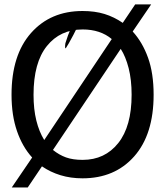

<svg xmlns="http://www.w3.org/2000/svg" viewBox="-20 -792 748 869"><path d="M675.3 -363.3Q675.3 -183.6 587.4 -84.2Q499.5 15.1 353.5 15.1Q299.8 15.1 253.7 1Q207.5 -13.2 169.9 -39.1L105.5 56.6H33.2L125.5 -79.1Q81.5 -127.4 56.9 -198.7Q32.2 -270 32.2 -363.3Q32.2 -543 120.4 -642.6Q208.5 -742.2 353.5 -742.2Q409.2 -742.2 452.9 -728.8Q496.6 -715.3 535.6 -688.5L591.8 -772H664.1L580.6 -649.4Q625 -600.6 650.1 -530.5Q675.3 -460.4 675.3 -363.3ZM485.8 -615.2Q460.4 -636.7 427.2 -647.7Q394 -658.7 354 -658.7Q252.4 -658.7 192.1 -583.5Q131.8 -508.3 131.8 -363.3Q131.8 -297.4 144.5 -246.3Q157.2 -195.3 180.2 -158.2ZM575.7 -363.3Q575.7 -430.7 562.3 -483.4Q548.8 -536.1 526.4 -570.8L219.7 -113.3Q247.6 -90.8 278.6 -79.6Q309.6 -68.4 354 -68.4Q454.6 -68.4 515.1 -144.3Q575.7 -220.2 575.7 -363.3ZM303.2 -669.9Q340.8 -710.9 339.4 -692.9Q335 -677.2 311.8 -633.3Q288.6 -589.4 277.8 -573.7Q272.5 -570.8 275.9 -596.2Q286.1 -630.9 303.2 -669.9Z"/></svg>

Font: IranNastaliq
Style: Regular
Weight: 400
Designer: Hossein Zahedi
Version: Version 1.5